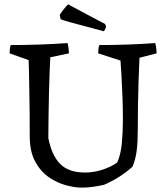

<svg xmlns="http://www.w3.org/2000/svg" viewBox="-20 -846 758 878"><path d="M352 12Q323 12 283 1.5Q243 -9 205 -34.5Q167 -60 141.5 -106Q116 -152 116 -223Q116 -277 115.5 -331.5Q115 -386 114 -434Q113 -482 112.5 -518Q112 -554 111 -571L24 -602Q24 -612 25 -621Q26 -630 29 -640Q159 -640 289 -649Q295 -625 295 -602L210 -584Q209 -561 207 -518Q205 -475 204 -421.5Q203 -368 202 -314Q201 -260 201 -215Q216 -136 255 -96.5Q294 -57 369 -57Q408 -57 448.5 -70Q489 -83 516 -103Q532 -138 537 -190Q542 -242 542 -299Q542 -352 540 -404Q538 -456 535.5 -499.5Q533 -543 531 -569L429 -602Q429 -612 430 -621Q431 -630 434 -640Q563 -640 690 -649Q696 -625 696 -602L618 -582Q618 -578 616.5 -548.5Q615 -519 613.5 -472Q612 -425 611 -367.5Q610 -310 610 -248Q610 -196 605 -156.5Q600 -117 586 -84Q562 -62 530.5 -41Q499 -20 456 -1Q430 5 404 8.5Q378 12 352 12ZM455 -703Q349 -731 303.5 -743.5Q258 -756 257 -759L253 -778Q264 -795 276.5 -810Q289 -825 293 -826L305 -819L402 -767L461 -736L465 -724Q464 -720 461.5 -714Q459 -708 455 -703Z"/></svg>

Font: Labrada
Style: Regular
Weight: 400
Designer: Mercedes Jáuregui
Foundry: Omnibus-Type Team
Version: Version 1.000; ttfautohint (v1.8.4.7-5d5b)